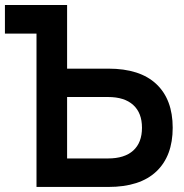

<svg xmlns="http://www.w3.org/2000/svg" viewBox="-21 -740 727 760"><path d="M123.5 -606.9H-1.5V-720.2H244.6V-468.3H407.7Q533.2 -468.3 597.9 -407.2Q662.6 -346.2 662.6 -234.4Q662.6 -122.6 597.9 -61.3Q533.2 0 407.7 0H123.5ZM244.6 -112.8H406.7Q471.7 -112.8 506.3 -144Q541 -175.3 541 -234.4Q541 -293 506.3 -324.5Q471.7 -356 406.7 -356H244.6Z"/></svg>

Font: Vela Sans Bd
Style: Bold
Weight: 700
Designer: Principal design: Mikhail Sharanda - project Manrope.
Design modification: Ravid Balaliev
Foundry: Mikhail Sharanda
Version: Version 1.001